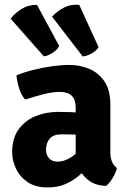

<svg xmlns="http://www.w3.org/2000/svg" viewBox="-20 -788 552 822"><path d="M32 -136.5Q32 -196 59.8 -234.2Q87.5 -272.5 132.5 -290.8Q177.5 -309 229 -309Q252.5 -309 287 -307.8Q321.5 -306.5 349 -301V-206Q326.5 -211 296 -212Q265.5 -213 244 -213Q209 -213 193 -194.5Q177 -176 177 -146.5Q177 -125 190 -110.5Q203 -96 226 -96Q257 -96 289.5 -118Q322 -140 344 -179.5L365 -83Q345.5 -60 320.2 -37.8Q295 -15.5 261.5 -0.5Q228 14.5 183.5 14.5Q132 14.5 98.5 -8.2Q65 -31 48.5 -65.8Q32 -100.5 32 -136.5ZM480.5 -68.5Q476 -48.5 462.2 -25.8Q448.5 -3 434 8Q391.5 6.5 364.2 -12.5Q337 -31.5 322.5 -58.8Q308 -86 304 -112.5V-327.5Q304 -361.5 287.2 -378Q270.5 -394.5 236 -394.5Q203 -394.5 164.8 -384.2Q126.5 -374 87.5 -362Q71.5 -380 62.2 -409Q53 -438 50.5 -465.5Q83.5 -479 123.8 -489Q164 -499 204 -504.5Q244 -510 276.5 -510Q321 -510 361.2 -493.5Q401.5 -477 427 -439.8Q452.5 -402.5 452.5 -340V-136.5Q452.5 -113.5 459 -96.8Q465.5 -80 480.5 -68.5ZM138.5 -767 233.5 -591Q224.5 -574 204.8 -561.5Q185 -549 168 -546.5L25.5 -708Q44.5 -732.5 73.2 -750.2Q102 -768 138.5 -767ZM319 -767.5 402 -586Q392.5 -570.5 372 -559Q351.5 -547.5 334 -546.5L203 -716.5Q223.5 -739.5 253 -755Q282.5 -770.5 319 -767.5Z"/></svg>

Font: Signika Negative Light
Style: Bold
Weight: 700
Version: Version 2.001